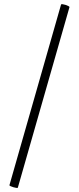

<svg xmlns="http://www.w3.org/2000/svg" viewBox="-20 -752 385 937"><path d="M67 164 319 -717C321 -723 281 -736 278 -730L26 152C25 157 65 169 67 164Z"/></svg>

Font: Cormorant Infant Book
Style: Regular
Weight: 500
Designer: Christian Thalmann (Catharsis Fonts)
Version: Version 1.000;PS 002.000;hotconv 1.0.88;makeotf.lib2.5.64775